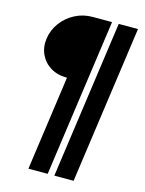

<svg xmlns="http://www.w3.org/2000/svg" viewBox="-126 -775 756 1001"><g transform="rotate(15 252.0 -274.5)"><path d="M128 151 199.5 -359Q147.5 -359 110.2 -382Q73 -405 55.2 -443.8Q37.5 -482.5 44 -529.5Q51 -576.5 79.5 -615.2Q108 -654 151.8 -677Q195.5 -700 247.5 -700H351.5L232 151ZM268 151 387.5 -700H491.5L372 151Z"/></g></svg>

Font: Urbanist SemiBold
Style: Italic
Weight: 600
Italic angle: -8°
Designer: Corey Hu
Foundry: Corey Hu
Version: Version 1.321; ttfautohint (v1.8.4.7-5d5b)